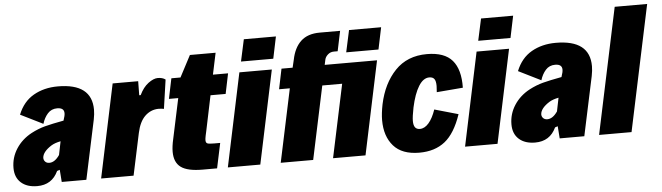

<svg xmlns="http://www.w3.org/2000/svg" viewBox="-57 -864 3618 1049"><g transform="rotate(-5 1752.5 -339.5)"><path d="M455 -378Q455 -354 449 -324L380 0H245L240 -67L225 -62Q191 11 110 11Q54 11 21.5 -18Q-11 -47 -11 -99Q-11 -156 20 -204Q51 -252 105 -281Q143 -301 181 -311Q219 -321 284 -333L285 -337Q293 -359 293 -373Q293 -403 255 -403Q223 -403 203 -380.5Q183 -358 173 -325L50 -386Q78 -456 135.5 -489Q193 -522 269 -522Q455 -522 455 -378ZM243 -148 258 -222Q227 -216 207 -204Q158 -173 156 -140Q156 -127 164.5 -118.5Q173 -110 187 -110Q217 -110 243 -148Z M569 -512H709L708 -435H716Q736 -477 765 -498.5Q794 -520 817 -520Q843 -520 859 -508L836 -349Q824 -352 805 -352Q763 -351 732 -321Q701 -291 688 -230L639 0H461Z M863 -111Q863 -141 872 -180L919 -401H868L891 -512H941L1003 -630H1144L1119 -512H1202L1179 -401H1096L1056 -209Q1054 -201 1050.5 -184Q1047 -167 1047 -159Q1047 -144 1056.5 -140.5Q1066 -137 1093 -137H1126L1097 0H1018Q935 0 899 -26.5Q863 -53 863 -111Z M1304 -690H1480L1455 -570H1278ZM1264 -512H1442L1334 0H1156Z M1911 0H1733L1818 -401H1709L1624 0H1446L1531 -401H1472L1495 -512H1556L1566 -554Q1579 -620 1616.5 -655Q1654 -690 1720 -690H1832L1809 -580H1788Q1769 -580 1755 -567.5Q1741 -555 1738 -540L1732 -512H2019ZM2057 -690 2032 -570H1855L1881 -690Z M2018 -183Q2018 -220 2028 -270Q2052 -383 2118.5 -452.5Q2185 -522 2293 -522Q2389 -522 2432 -472Q2475 -422 2473 -322L2329 -310Q2331 -336 2331 -344Q2331 -371 2322.5 -382.5Q2314 -394 2295 -394Q2262 -394 2236.5 -353Q2211 -312 2195 -238Q2185 -188 2185 -165Q2185 -141 2193.5 -129.5Q2202 -118 2220 -118Q2246 -118 2268.5 -144Q2291 -170 2307 -217L2437 -180Q2402 -77 2346.5 -33Q2291 11 2206 11Q2111 11 2064.5 -42Q2018 -95 2018 -183Z M2605 -690H2781L2756 -570H2579ZM2565 -512H2743L2635 0H2457Z M3186 -378Q3186 -354 3180 -324L3111 0H2976L2971 -67L2956 -62Q2922 11 2841 11Q2785 11 2752.5 -18Q2720 -47 2720 -99Q2720 -156 2751 -204Q2782 -252 2836 -281Q2874 -301 2912 -311Q2950 -321 3015 -333L3016 -337Q3024 -359 3024 -373Q3024 -403 2986 -403Q2954 -403 2934 -380.5Q2914 -358 2904 -325L2781 -386Q2809 -456 2866.5 -489Q2924 -522 3000 -522Q3186 -522 3186 -378ZM2974 -148 2989 -222Q2958 -216 2938 -204Q2889 -173 2887 -140Q2887 -127 2895.5 -118.5Q2904 -110 2918 -110Q2948 -110 2974 -148Z M3338 -690H3516L3370 0H3192Z"/></g></svg>

Font: Decalotype Black Italic
Style: Regular
Weight: 900
Italic angle: -12°
Designer: Alfredo Marco Pradil
Foundry: Alfredo Marco Pradil
Version: Version 1.0